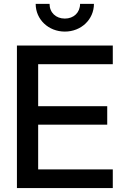

<svg xmlns="http://www.w3.org/2000/svg" viewBox="-20 -960 629 980"><path d="M66.4 -727.5V0H555.7V-95.2H174.8V-323.7H527.3V-418H174.8V-632.3H555.7V-727.5ZM311 -798.8C394.5 -798.8 459.5 -860.8 459.5 -940.4H388.7C388.7 -896 356.4 -865.2 311 -865.2C265.1 -865.2 232.9 -896 232.9 -940.4H162.1C162.1 -860.8 227.1 -798.8 311 -798.8Z"/></svg>

Font: Inteeer Medium
Style: Regular
Weight: 500
Designer: Rasmus Andersson
Foundry: rsms
Version: Version 4.001;Glyphs 3.4 (3402)